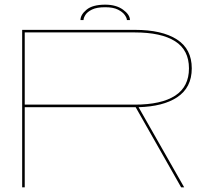

<svg xmlns="http://www.w3.org/2000/svg" viewBox="-20 -803 942 823"><path d="M75 0V-675H558.5Q674.5 -675 738.2 -634Q802 -593 802 -510Q802 -427 738.5 -385.5Q679 -346.5 574 -343.5L769.5 0H756.5L561.5 -343.5Q560 -343.5 558.5 -343.5H86V0ZM86 -354.5H557.5Q671.5 -354.5 730.8 -393Q790 -431.5 790 -510Q790 -588.5 730.5 -626.2Q671 -664 557.5 -664H86ZM431 -783Q478 -783 507.5 -761.5Q537 -740 537 -717H524Q524 -725.5 515 -738.5Q506 -751.5 485.5 -761.8Q465 -772 431 -772Q394.5 -772 374.2 -762Q354 -752 346 -739Q338 -726 338 -717H325Q325 -740 351 -761.5Q377 -783 431 -783Z"/></svg>

Font: Anybody UltraExpanded Thin
Style: Regular
Weight: 100
Width: 9
Designer: Tyler Finck
Foundry: Etcetera Type Company
Version: Version 1.010; ttfautohint (v1.8.3) -l 8 -r 50 -G 200 -x 14 